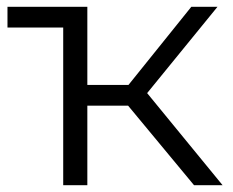

<svg xmlns="http://www.w3.org/2000/svg" viewBox="-20 -545 686 565"><path d="M2 -464V-525H166H237V-464V-295H358L543 -525H620L413 -271L635 0H551L357 -234H237V0H166V-464Z"/></svg>

Font: Modern
Style: Small
Weight: 400
Designer: Julieta Ulanovsky
Foundry: Julieta Ulanovsky
Version: Version 8.000